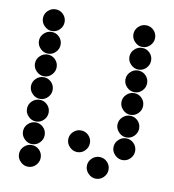

<svg xmlns="http://www.w3.org/2000/svg" viewBox="-79 -768 758 836"><g transform="rotate(10 300.0 -350.0)"><path d="M452 -650Q452 -631 466.5 -616.5Q481 -602 500 -602Q520 -602 534 -616.5Q548 -631 548 -650Q548 -670 534 -684Q520 -698 500 -698Q481 -698 466.5 -684Q452 -670 452 -650ZM452 -550Q452 -531 466.5 -516.5Q481 -502 500 -502Q520 -502 534 -516.5Q548 -531 548 -550Q548 -570 534 -584Q520 -598 500 -598Q481 -598 466.5 -584Q452 -570 452 -550ZM452 -450Q452 -431 466.5 -416.5Q481 -402 500 -402Q520 -402 534 -416.5Q548 -431 548 -450Q548 -470 534 -484Q520 -498 500 -498Q481 -498 466.5 -484Q452 -470 452 -450ZM452 -350Q452 -331 466.5 -316.5Q481 -302 500 -302Q520 -302 534 -316.5Q548 -331 548 -350Q548 -370 534 -384Q520 -398 500 -398Q481 -398 466.5 -384Q452 -370 452 -350ZM452 -250Q452 -231 466.5 -216.5Q481 -202 500 -202Q520 -202 534 -216.5Q548 -231 548 -250Q548 -270 534 -284Q520 -298 500 -298Q481 -298 466.5 -284Q452 -270 452 -250ZM252 -150Q252 -131 266.5 -116.5Q281 -102 300 -102Q320 -102 334 -116.5Q348 -131 348 -150Q348 -170 334 -184Q320 -198 300 -198Q281 -198 266.5 -184Q252 -170 252 -150ZM452 -150Q452 -131 466.5 -116.5Q481 -102 500 -102Q520 -102 534 -116.5Q548 -131 548 -150Q548 -170 534 -184Q520 -198 500 -198Q481 -198 466.5 -184Q452 -170 452 -150ZM352 -50Q352 -31 366.5 -16.5Q381 -2 400 -2Q420 -2 434 -16.5Q448 -31 448 -50Q448 -70 434 -84Q420 -98 400 -98Q381 -98 366.5 -84Q352 -70 352 -50ZM52 -50Q52 -31 66.5 -16.5Q81 -2 100 -2Q120 -2 134 -16.5Q148 -31 148 -50Q148 -70 134 -84Q120 -98 100 -98Q81 -98 66.5 -84Q52 -70 52 -50ZM52 -150Q52 -131 66.5 -116.5Q81 -102 100 -102Q120 -102 134 -116.5Q148 -131 148 -150Q148 -170 134 -184Q120 -198 100 -198Q81 -198 66.5 -184Q52 -170 52 -150ZM52 -250Q52 -231 66.5 -216.5Q81 -202 100 -202Q120 -202 134 -216.5Q148 -231 148 -250Q148 -270 134 -284Q120 -298 100 -298Q81 -298 66.5 -284Q52 -270 52 -250ZM52 -350Q52 -331 66.5 -316.5Q81 -302 100 -302Q120 -302 134 -316.5Q148 -331 148 -350Q148 -370 134 -384Q120 -398 100 -398Q81 -398 66.5 -384Q52 -370 52 -350ZM52 -450Q52 -431 66.5 -416.5Q81 -402 100 -402Q120 -402 134 -416.5Q148 -431 148 -450Q148 -470 134 -484Q120 -498 100 -498Q81 -498 66.5 -484Q52 -470 52 -450ZM52 -550Q52 -531 66.5 -516.5Q81 -502 100 -502Q120 -502 134 -516.5Q148 -531 148 -550Q148 -570 134 -584Q120 -598 100 -598Q81 -598 66.5 -584Q52 -570 52 -550ZM52 -650Q52 -631 66.5 -616.5Q81 -602 100 -602Q120 -602 134 -616.5Q148 -631 148 -650Q148 -670 134 -684Q120 -698 100 -698Q81 -698 66.5 -684Q52 -670 52 -650Z"/></g></svg>

Font: Matrix Sans Print
Style: Regular
Weight: 400
Designer: Brad Neil
Version: Version 1.100